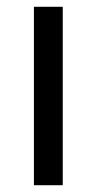

<svg xmlns="http://www.w3.org/2000/svg" viewBox="-20 -542 284 566"><path d="M165 -522H80V4H165Z"/></svg>

Font: Repo
Style: Regular
Weight: 400
Designer: Stefan Peev
Foundry: Context Ltd
Version: Version 0.000